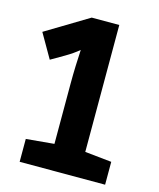

<svg xmlns="http://www.w3.org/2000/svg" viewBox="-108 -791 717 868"><g transform="rotate(15 250.0 -357.0)"><path d="M467 -107 342 -120V-714H213L14 -594L79 -481L141 -517Q177 -538 203 -560Q201 -526 199.5 -485Q198 -444 198 -401V-119L67 -107V0H467Z"/></g></svg>

Font: Noto Sans Mono Condensed Extra
Style: Regular
Weight: 800
Width: 3
Designer: Monotype Design Team
Foundry: Monotype Imaging Inc.
Version: Version 1.900